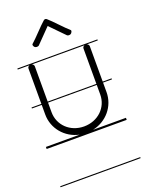

<svg xmlns="http://www.w3.org/2000/svg" viewBox="-168 -745 799 1056"><g transform="rotate(-20 231.5 -217.0)"><path d="M225.4 -662.9C200.9 -642.7 147.4 -582.3 123 -562.1C117.2 -557.3 121.3 -548.7 126.1 -543C130.9 -537.2 145.4 -536.3 151.2 -541.1L234 -625.8L316.8 -541.1C322.5 -536.3 336.1 -537.2 340.9 -543C345.7 -548.7 350.8 -557.3 345 -562.1C320.6 -582.3 267.1 -642.7 242.6 -662.9C237.4 -667.2 230.6 -667.2 225.4 -662.9ZM-2.5 226V232H466V226ZM-2.5 -463V-457H66.6C59.8 -454.8 55 -449 55 -442V-235H-2.5V-229H55V-173C55 -90.6 113.6 -21.1 195 -4H-2.5V8H466V-4H273.3C355.4 -21.1 414 -90.6 414 -173V-229H466V-235H414V-442C414 -449 409.2 -454.8 401.9 -457H466V-463ZM377 -229V-173C377 -97 316 -38 234 -38C153 -38 92 -97 92 -173V-229ZM377 -235H92V-442C92 -446 90 -450 86 -454C84.1 -455.4 82.3 -456.4 80.3 -457H388.6C381.8 -454.8 377 -449 377 -442Z"/></g></svg>

Font: LetsTraceRuled
Style: Medium
Weight: 500
Version: Version 003.000